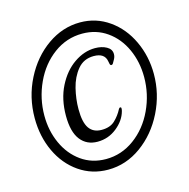

<svg xmlns="http://www.w3.org/2000/svg" viewBox="-107 -828 926 942"><g transform="rotate(-15 355.5 -357.0)"><path d="M45 -327Q45 -433 91.5 -524.5Q138 -616 215 -670Q292 -724 381 -724Q462 -724 527.5 -678Q593 -632 629.5 -554Q666 -476 666 -386Q666 -285 620.5 -193.5Q575 -102 497.5 -46Q420 10 329 10Q247 10 182 -35Q117 -80 81 -157Q45 -234 45 -327ZM616 -384Q616 -461 586.5 -526Q557 -591 502.5 -629.5Q448 -668 377 -668Q297 -668 232 -620Q167 -572 130.5 -493Q94 -414 94 -327Q94 -250 123.5 -185Q153 -120 207 -81.5Q261 -43 332 -43Q411 -43 476.5 -91Q542 -139 579 -218Q616 -297 616 -384ZM196 -299Q196 -383 228.5 -447.5Q261 -512 312.5 -547.5Q364 -583 419 -583Q453 -583 477.5 -569.5Q502 -556 502 -531Q502 -518 495.5 -506Q489 -494 487 -491Q483 -482 476 -482Q471 -482 469 -488.5Q467 -495 466 -503Q459 -547 403 -547Q352 -547 321 -509.5Q290 -472 277 -419Q264 -366 264 -314Q264 -247 285 -217Q306 -187 348 -187Q391 -187 415.5 -210Q440 -233 456 -264Q459 -270 464 -270Q469 -270 469 -264Q469 -256 467 -250Q455 -205 412 -170.5Q369 -136 314 -136Q259 -136 227.5 -176.5Q196 -217 196 -299Z"/></g></svg>

Font: Charm
Style: Regular
Weight: 400
Designer: Katatrad Aksorn Co.,Ltd.
Foundry: Cadson Demak Co.,Ltd.
Version: Version 1.001